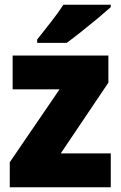

<svg xmlns="http://www.w3.org/2000/svg" viewBox="-20 -786 507 806"><path d="M445 0H21V-105L230 -411H33V-553H435V-439L235 -142H445ZM445 -756Q425 -738 391.5 -710Q358 -682 322 -653.5Q286 -625 260 -606H136V-620Q161 -652 193 -692.5Q225 -733 246 -766H445Z"/></svg>

Font: Noto Sans Sinhala UI SemiCondensed Black
Style: Regular
Weight: 900
Width: 4
Designer: Jelle Bosma - Monotype Design Team
Foundry: Monotype Imaging Inc.
Version: Version 2.006; ttfautohint (v1.8.4.7-5d5b)